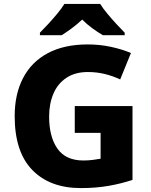

<svg xmlns="http://www.w3.org/2000/svg" viewBox="-20 -951 771 981"><path d="M362 -409H657V-32Q601 -13 535.5 -1.5Q470 10 393 10Q235 10 145 -82.5Q55 -175 55 -358Q55 -470 98 -552.5Q141 -635 224.5 -679.5Q308 -724 429 -724Q490 -724 547.5 -711.5Q605 -699 649 -680L594 -545Q559 -562 517 -572.5Q475 -583 429 -583Q364 -583 319.5 -553.5Q275 -524 253 -472.5Q231 -421 231 -355Q231 -252 273.5 -191.5Q316 -131 406 -131Q431 -131 454 -134Q477 -137 494 -140V-272H362ZM492 -931Q506 -908 529 -880.5Q552 -853 575.5 -827.5Q599 -802 617 -784V-771H506Q480 -786 452.5 -806Q425 -826 400 -851Q373 -826 347.5 -807Q322 -788 295 -771H184V-784Q203 -803 226.5 -828.5Q250 -854 272.5 -881Q295 -908 309 -931Z"/></svg>

Font: Noto Sans ExtraBold
Style: Regular
Weight: 800
Designer: Monotype Design Team
Foundry: Monotype Imaging Inc.
Version: Version 2.007